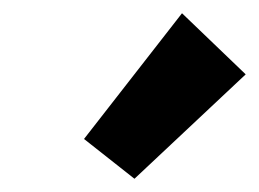

<svg xmlns="http://www.w3.org/2000/svg" viewBox="-20 -832 391 290"><path d="M183.1 -562 106.9 -622.1 254.9 -812 351.1 -719.7Z"/></svg>

Font: Reddit Sans Black
Style: Italic
Weight: 900
Italic angle: -11.25°
Designer: Stephen Hutchings
Version: Version 1.013